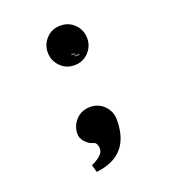

<svg xmlns="http://www.w3.org/2000/svg" viewBox="-126 -610 776 868"><g transform="rotate(-20 262.5 -176.0)"><path d="M222.7 35.6Q201.7 30.8 184.6 12.2Q167.5 -6.3 167.5 -27.3Q167.5 -65.9 194.1 -94.5Q220.7 -123 262.2 -123Q303.2 -123 330.3 -95Q357.4 -66.9 357.4 -27.3Q357.4 145.5 190.9 163.1L181.2 127Q203.1 118.7 221.9 103Q240.7 87.4 240.7 68.8Q240.7 58.6 236.3 48.3Q231.9 38.1 222.7 35.6ZM299.8 -361.8H298.8V-367.7H297.9V-360.8H299.8ZM295.9 -361.8H294.9V-364.7H295.9ZM265.6 -370.6H266.6V-373.5H268.6V-370.6H269.5V-377.4H266.6L265.6 -375.5ZM267.1 -376.5H268.6V-374.5H266.6V-375.5ZM272.5 -374.5V-370.6H273.4V-374.5L272.9 -375.5H270.5V-370.6H271.5V-374.5ZM276.4 -374.5V-370.6H277.3V-374.5L276.9 -375.5H274.4V-370.6H275.4V-374.5ZM279.3 -372.6H280.3V-371.6H279.3ZM278.8 -370.6H281.2V-374.5L280.8 -375.5H278.3V-374.5H280.3V-373.5H278.8L278.3 -372.6V-371.6ZM284.2 -364.7V-360.8H285.2V-364.7L284.7 -365.7H283.2V-367.7H282.2V-360.8H283.2V-364.7ZM280.8 -364.7H278.3V-366.7H281.2V-367.7H277.8L277.3 -366.7V-364.7L277.8 -363.8H280.3V-361.8H277.3V-360.8H280.8L281.2 -361.8V-363.8ZM288.1 -361.8H287.1V-365.7H286.1V-361.8L286.6 -360.8H289.1V-365.7H288.1ZM291 -361.8V-364.7H292V-361.8ZM290.5 -365.7 290 -364.7V-361.8L290.5 -360.8H292V-359.9H290V-358.9H292.5L293 -359.9V-365.7ZM294.4 -365.7 293.9 -364.7V-361.8L294.4 -360.8H296.4L296.9 -361.8V-364.7L296.4 -365.7ZM357.4 -419.4Q357.4 -380.9 330.3 -352.5Q303.2 -324.2 262.2 -324.2Q222.2 -324.2 194.8 -352.3Q167.5 -380.4 167.5 -419.4Q167.5 -458 194.1 -486.3Q220.7 -514.6 262.2 -514.6Q303.2 -514.6 330.3 -486.6Q357.4 -458.5 357.4 -419.4Z"/></g></svg>

Font: Anka/Coder Condensed
Style: Bold
Weight: 700
Width: 4
Monospace: yes
Version: Version 001.100